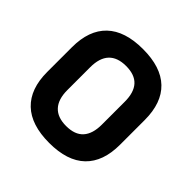

<svg xmlns="http://www.w3.org/2000/svg" viewBox="-176 -817 979 979"><g transform="rotate(45 314.0 -327.5)"><path d="M314 11Q184 11 117.5 -52.5Q51 -116 51 -238V-416Q51 -539 117.5 -602.5Q184 -666 314 -666Q444 -666 510 -602.5Q576 -539 576 -416V-238Q576 -116 510 -52.5Q444 11 314 11ZM314 -111Q377 -111 407.5 -145Q438 -179 438 -245V-410Q438 -477 407.5 -510.5Q377 -544 314 -544Q252 -544 220.5 -510.5Q189 -477 189 -410V-245Q189 -179 220.5 -145Q252 -111 314 -111Z"/></g></svg>

Font: Sofia Sans Semi Condensed ExtraBold
Style: Regular
Weight: 800
Designer: Botio Nikoltchev, Ani Petrova
Foundry: lettersoup
Version: Version 4.100